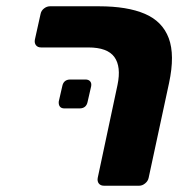

<svg xmlns="http://www.w3.org/2000/svg" viewBox="-20 -591 592 611"><path d="M311 0Q300 0 294.5 -7Q289 -14 291 -25L354 -321Q366 -379 344 -409.5Q322 -440 261 -440H111Q100 -440 94.5 -447Q89 -454 91 -465L109 -546Q111 -557 120 -564Q129 -571 139 -571H295Q385 -571 441 -547Q497 -523 517 -469.5Q537 -416 518 -327L453 -25Q451 -15 442 -7.5Q433 0 423 0ZM185 -246Q175 -246 170.5 -252Q166 -258 167 -268L178 -316Q182 -338 204 -338H252Q262 -338 267 -332Q272 -326 270 -316L259 -268Q255 -246 233 -246Z"/></svg>

Font: Rubik
Style: Bold Italic
Weight: 700
Italic angle: -12°
Designer: Hubert and Fischer
Foundry: Hubert and Fischer
Version: Version 2.300;gftools[0.9.30]